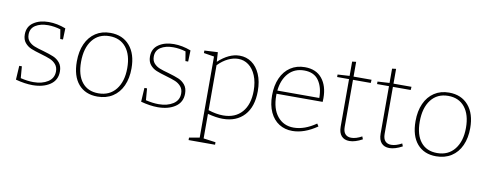

<svg xmlns="http://www.w3.org/2000/svg" viewBox="-70 -1001 4031 1586"><g transform="rotate(10 1945.5 -208.5)"><path d="M249 -286Q304 -270 336 -256.5Q368 -243 390.5 -215.5Q413 -188 413 -143Q413 -70 355.5 -31.5Q298 7 209 7Q145 7 67 -14L74 -131H96L104 -33Q162 -19 212 -19Q285 -19 333 -50Q381 -81 381 -138Q381 -174 361 -197Q341 -220 312 -232Q283 -244 234 -258Q181 -273 149.5 -286Q118 -299 96 -325.5Q74 -352 74 -395Q74 -461 125 -495.5Q176 -530 252 -530Q322 -530 395 -502L392 -408H369L356 -487Q302 -503 251 -503Q187 -503 146 -477Q105 -451 105 -400Q105 -365 124 -343.5Q143 -322 171.5 -310.5Q200 -299 249 -286Z M991 -271Q991 -188 962.5 -125Q934 -62 880 -27.5Q826 7 753 7Q651 7 593.5 -60Q536 -127 536 -250Q536 -335 564.5 -398Q593 -461 645.5 -495.5Q698 -530 769 -530Q872 -530 931.5 -461Q991 -392 991 -271ZM571 -252Q571 -141 619.5 -81Q668 -21 756 -21Q850 -21 903 -88Q956 -155 956 -267Q956 -378 906 -440Q856 -502 767 -502Q675 -502 623 -435Q571 -368 571 -252Z M1299 -286Q1354 -270 1386 -256.5Q1418 -243 1440.5 -215.5Q1463 -188 1463 -143Q1463 -70 1405.5 -31.5Q1348 7 1259 7Q1195 7 1117 -14L1124 -131H1146L1154 -33Q1212 -19 1262 -19Q1335 -19 1383 -50Q1431 -81 1431 -138Q1431 -174 1411 -197Q1391 -220 1362 -232Q1333 -244 1284 -258Q1231 -273 1199.5 -286Q1168 -299 1146 -325.5Q1124 -352 1124 -395Q1124 -461 1175 -495.5Q1226 -530 1302 -530Q1372 -530 1445 -502L1442 -408H1419L1406 -487Q1352 -503 1301 -503Q1237 -503 1196 -477Q1155 -451 1155 -400Q1155 -365 1174 -343.5Q1193 -322 1221.5 -310.5Q1250 -299 1299 -286Z M2051 -267Q2051 -136 1985 -64Q1919 8 1804 8Q1751 8 1678 -11V195L1780 209V230H1558V209L1645 194V-486L1558 -500V-521L1670 -527L1675 -447Q1764 -530 1854 -530Q1910 -530 1954.5 -499Q1999 -468 2025 -408.5Q2051 -349 2051 -267ZM2017 -264Q2017 -337 1994.5 -391Q1972 -445 1933.5 -473.5Q1895 -502 1847 -502Q1806 -502 1762.5 -481.5Q1719 -461 1678 -419V-42Q1745 -20 1803 -20Q1904 -20 1960.5 -84.5Q2017 -149 2017 -264Z M2581 -89 2595 -67Q2488 7 2388 7Q2325 7 2276.5 -23.5Q2228 -54 2200.5 -113Q2173 -172 2173 -254Q2173 -337 2201 -399.5Q2229 -462 2280.5 -496Q2332 -530 2401 -530Q2495 -530 2545 -468.5Q2595 -407 2595 -305Q2595 -288 2594 -273H2207V-258Q2207 -147 2258 -84.5Q2309 -22 2394 -22Q2485 -22 2581 -89ZM2209 -300H2561Q2561 -389 2522 -445.5Q2483 -502 2400 -502Q2319 -502 2269 -447.5Q2219 -393 2209 -300Z M2975 -26Q2914 7 2867 7Q2824 7 2800 -19.5Q2776 -46 2776 -98V-496H2676V-517L2776 -523V-643L2809 -647V-523H2960L2958 -496H2809V-102Q2809 -61 2827 -41.5Q2845 -22 2877 -22Q2917 -22 2966 -49Z M3310 -26Q3249 7 3202 7Q3159 7 3135 -19.5Q3111 -46 3111 -98V-496H3011V-517L3111 -523V-643L3144 -647V-523H3295L3293 -496H3144V-102Q3144 -61 3162 -41.5Q3180 -22 3212 -22Q3252 -22 3301 -49Z M3832 -271Q3832 -188 3803.5 -125Q3775 -62 3721 -27.5Q3667 7 3594 7Q3492 7 3434.5 -60Q3377 -127 3377 -250Q3377 -335 3405.5 -398Q3434 -461 3486.5 -495.5Q3539 -530 3610 -530Q3713 -530 3772.5 -461Q3832 -392 3832 -271ZM3412 -252Q3412 -141 3460.5 -81Q3509 -21 3597 -21Q3691 -21 3744 -88Q3797 -155 3797 -267Q3797 -378 3747 -440Q3697 -502 3608 -502Q3516 -502 3464 -435Q3412 -368 3412 -252Z"/></g></svg>

Font: Bitter Pro ExtraLight
Style: Regular
Weight: 275
Designer: Sol Matas, and Bitter project Authors
Foundry: Sol Matas
Version: Version 1.010